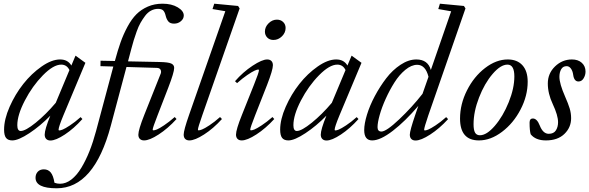

<svg xmlns="http://www.w3.org/2000/svg" viewBox="-20 -745 3173 1034"><path d="M46.4 11.2Q22.9 11.2 12.5 -2.4Q2 -16.1 2 -46.9Q2 -102.1 31.7 -169.7Q61.5 -237.3 105.5 -293Q149.4 -348.6 203.9 -386.7Q258.3 -424.8 303.7 -424.8Q345.2 -424.8 364.3 -392.1L386.7 -445.3L439.9 -406.7L321.3 -123.5Q295.4 -61 295.4 -46.4Q295.4 -42.5 299.3 -42.5Q305.7 -42.5 317.9 -47.4Q330.1 -52.2 356.7 -69.6Q383.3 -86.9 414.1 -114.3L423.8 -104Q377.9 -52.7 329.1 -20.5Q280.3 11.7 251.5 11.7Q237.3 11.7 229 3.4Q220.7 -4.9 220.7 -20Q220.7 -47.9 251 -122.1Q197.3 -66.9 138.2 -27.8Q79.1 11.2 46.4 11.2ZM73.2 -70.8Q73.2 -39.6 91.8 -39.6Q117.2 -39.6 172.4 -84.2Q227.5 -128.9 280.3 -191.4L354 -367.7Q339.8 -397 309.6 -397Q267.6 -397 210.9 -339.4Q154.3 -281.7 113.8 -203.6Q73.2 -125.5 73.2 -70.8Z M755.9 11.2Q741.7 11.2 733.4 3.2Q725.1 -4.9 725.1 -19.5Q725.1 -45.9 757.3 -127L843.8 -344.2Q850.1 -356.9 845.5 -367.9Q840.8 -378.9 825.2 -379.4L661.1 -384.3L576.7 -67.9Q486.8 269 285.2 269Q171.4 269 171.4 212.4Q171.4 192.9 183.3 179.9Q195.3 167 216.3 167Q239.3 167 253.2 183.8Q267.1 200.7 273.4 239.3Q288.1 244.6 303.2 244.6Q335 244.6 364.5 221.7Q394 198.7 418.2 158.4Q442.4 118.2 461.9 69.1Q481.4 20 497.1 -38.6L590.3 -386.7L521 -388.7L521.5 -418L598.6 -416.5Q614.3 -474.6 629.4 -517.3Q644.5 -560.1 666.7 -601.3Q689 -642.6 714.6 -668.2Q740.2 -693.8 776.1 -709.5Q812 -725.1 855.5 -725.1Q904.3 -725.1 937 -705.6Q969.7 -686 969.7 -661.6Q969.7 -644 954.3 -630.9Q939 -617.7 917.5 -617.7Q896 -617.7 886.2 -629.9Q876.5 -642.1 872.1 -660.6Q867.7 -679.7 859.1 -688.5Q850.6 -697.3 831.1 -697.3Q811 -697.3 793.2 -687.7Q775.4 -678.2 761.5 -659.7Q747.6 -641.1 736.6 -621.8Q725.6 -602.5 715.8 -574.7Q706.1 -546.9 700.2 -528.1Q694.3 -509.3 687.5 -482.9L669.4 -414.6L839.4 -411.1Q886.7 -410.2 902.3 -402.8Q918 -395.5 918 -379.4Q918 -355.5 886.2 -272.9L828.6 -124Q802.2 -56.6 802.2 -46.9Q802.2 -43 806.2 -43Q813 -43 825.2 -47.9Q837.4 -52.7 863.5 -70.1Q889.6 -87.4 920.9 -114.7L930.7 -104Q883.8 -52.7 834.5 -20.8Q785.2 11.2 755.9 11.2Z M1000 11.2Q985.4 11.2 977.3 3.2Q969.2 -4.9 969.2 -20Q969.2 -43.5 998.5 -127L1193.4 -684.6L1124.5 -696.3L1133.8 -725.1L1262.2 -712.9L1270.5 -699.7L1069.3 -124Q1045.9 -57.6 1045.9 -46.9Q1045.9 -43 1049.8 -43Q1056.2 -43 1068.6 -47.9Q1081.1 -52.7 1107.7 -70.1Q1134.3 -87.4 1165 -114.7L1175.3 -104Q1128.9 -52.7 1079.1 -20.8Q1029.3 11.2 1000 11.2Z M1452.6 -529.8Q1432.1 -529.8 1419.4 -542.7Q1406.7 -555.7 1406.7 -574.7Q1406.7 -600.1 1426.5 -619.6Q1446.3 -639.2 1471.2 -639.2Q1491.7 -639.2 1504.9 -626.5Q1518.1 -613.8 1518.1 -594.2Q1518.1 -568.8 1498.3 -549.3Q1478.5 -529.8 1452.6 -529.8ZM1281.7 11.2Q1267.1 11.2 1259 2.9Q1251 -5.4 1251 -20Q1251 -46.9 1283.2 -127L1348.1 -289.6Q1374.5 -355 1374.5 -366.7Q1374.5 -370.6 1370.6 -370.6Q1364.7 -370.6 1351.1 -364.5Q1337.4 -358.4 1311.3 -340.6Q1285.2 -322.8 1256.8 -297.4L1245.6 -307.6Q1288.6 -356.9 1340.1 -390.9Q1391.6 -424.8 1418.9 -424.8Q1433.6 -424.8 1441.7 -416.5Q1449.7 -408.2 1449.7 -393.6Q1449.7 -368.7 1418.5 -288.1L1354 -124Q1327.6 -57.1 1327.6 -46.9Q1327.6 -43 1331.5 -43Q1338.4 -43 1350.6 -47.9Q1362.8 -52.7 1389.4 -70.1Q1416 -87.4 1447.3 -114.7L1457 -104Q1410.6 -53.2 1360.8 -21Q1311 11.2 1281.7 11.2Z M1533.2 11.2Q1509.8 11.2 1499.3 -2.4Q1488.8 -16.1 1488.8 -46.9Q1488.8 -102.1 1518.6 -169.7Q1548.3 -237.3 1592.3 -293Q1636.2 -348.6 1690.7 -386.7Q1745.1 -424.8 1790.5 -424.8Q1832 -424.8 1851.1 -392.1L1873.5 -445.3L1926.8 -406.7L1808.1 -123.5Q1782.2 -61 1782.2 -46.4Q1782.2 -42.5 1786.1 -42.5Q1792.5 -42.5 1804.7 -47.4Q1816.9 -52.2 1843.5 -69.6Q1870.1 -86.9 1900.9 -114.3L1910.6 -104Q1864.7 -52.7 1815.9 -20.5Q1767.1 11.7 1738.3 11.7Q1724.1 11.7 1715.8 3.4Q1707.5 -4.9 1707.5 -20Q1707.5 -47.9 1737.8 -122.1Q1684.1 -66.9 1625 -27.8Q1565.9 11.2 1533.2 11.2ZM1560.1 -70.8Q1560.1 -39.6 1578.6 -39.6Q1604 -39.6 1659.2 -84.2Q1714.4 -128.9 1767.1 -191.4L1840.8 -367.7Q1826.7 -397 1796.4 -397Q1754.4 -397 1697.8 -339.4Q1641.1 -281.7 1600.6 -203.6Q1560.1 -125.5 1560.1 -70.8Z M1984.4 11.2Q1941.4 11.2 1941.4 -44.4Q1941.4 -78.6 1956.3 -127.4Q1971.2 -176.3 1998.5 -227.5Q2025.9 -278.8 2059.8 -323.2Q2093.8 -367.7 2137 -396.2Q2180.2 -424.8 2222.2 -424.8Q2284.2 -424.8 2300.3 -368.2L2409.7 -684.1L2340.3 -696.3L2349.1 -725.1L2478.5 -712.9L2486.8 -699.7L2286.6 -123.5Q2264.2 -57.6 2264.2 -46.4Q2264.2 -42.5 2268.1 -42.5Q2274.4 -42.5 2286.6 -47.4Q2298.8 -52.2 2325.4 -69.6Q2352.1 -86.9 2382.8 -114.3L2393.1 -103.5Q2346.7 -52.7 2296.9 -20.5Q2247.1 11.7 2217.8 11.7Q2203.1 11.7 2195.1 3.4Q2187 -4.9 2187 -19.5Q2187 -41 2216.3 -126.5L2232.9 -174.8Q2162.6 -92.3 2095.5 -40.5Q2028.3 11.2 1984.4 11.2ZM2013.2 -60.1Q2013.2 -36.6 2034.2 -36.6Q2060.5 -36.6 2129.9 -102.3Q2199.2 -168 2255.4 -239.7L2287.6 -331.5Q2271.5 -396 2226.6 -396Q2195.8 -396 2162.8 -368.9Q2129.9 -341.8 2104 -300.5Q2078.1 -259.3 2057.1 -212.9Q2036.1 -166.5 2024.7 -125.5Q2013.2 -84.5 2013.2 -60.1Z M2559.1 11.2Q2457.5 11.2 2457.5 -106.4Q2457.5 -184.1 2494.9 -258.3Q2532.2 -332.5 2592.3 -378.7Q2652.3 -424.8 2714.4 -424.8Q2765.1 -424.8 2793.5 -393.6Q2821.8 -362.3 2821.8 -304.7Q2821.8 -229 2783.4 -155.3Q2745.1 -81.5 2683.8 -35.2Q2622.6 11.2 2559.1 11.2ZM2564.5 -16.6Q2601.1 -16.6 2645 -67.6Q2689 -118.7 2719.5 -194.1Q2750 -269.5 2750 -333.5Q2750 -397 2712.9 -397Q2675.8 -397 2632.6 -346.4Q2589.4 -295.9 2559.8 -219.7Q2530.3 -143.6 2530.3 -76.2Q2530.3 -44.9 2538.3 -30.8Q2546.4 -16.6 2564.5 -16.6Z M2919.9 11.2Q2864.3 11.2 2837.9 -22Q2832 -41.5 2832 -85Q2832 -106.9 2849.6 -106.9Q2872.1 -106.9 2886.7 -69.3Q2904.3 -24.4 2935.1 -24.4Q2961.9 -24.4 2973.6 -42.7Q2985.4 -61 2985.4 -86.9Q2985.4 -123.5 2957 -184.1Q2930.2 -240.7 2930.2 -295.4Q2930.2 -349.6 2969 -387.2Q3007.8 -424.8 3060.1 -424.8Q3093.3 -424.8 3113.3 -406.7Q3133.3 -388.7 3133.3 -359.4Q3133.3 -340.3 3123 -323.2Q3112.8 -306.2 3095.2 -306.2Q3071.8 -306.2 3066.9 -341.8Q3064 -363.3 3054.4 -376Q3044.9 -388.7 3031.7 -388.7Q3011.7 -388.7 3002.2 -372.1Q2992.7 -355.5 2992.7 -331.1Q2992.7 -294.4 3023.4 -224.6Q3040 -187 3047.9 -161.1Q3055.7 -135.3 3055.7 -108.4Q3055.7 -58.6 3019.5 -23.7Q2983.4 11.2 2919.9 11.2Z"/></svg>

Font: Elstob 18pt
Style: Italic
Weight: 400
Italic angle: -20°
Designer: Peter S. Baker
Version: Version 1.015